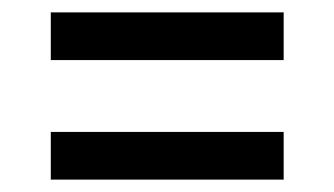

<svg xmlns="http://www.w3.org/2000/svg" viewBox="-20 -486 540 310"><path d="M438 -389H62V-466H438ZM438 -196H62V-273H438Z"/></svg>

Font: Trujillo
Style: Regular
Weight: 400
Designer: Fira Sans original fonts by bBox Type GmbH, Carrois Corporate GbR, & Edenspiekermann AG / Changes by Cristiano Sobral
Foundry: Fira Sans original fonts by bBox Type GmbH, Carrois Corporate GbR, & Edenspiekermann AG / Changes by Cristiano Sobral
Version: Version 4.301;October 17, 2021;FontCreator 14.0.0.2814 64-bi